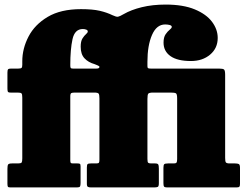

<svg xmlns="http://www.w3.org/2000/svg" viewBox="-20 -820 1075 840"><path d="M12.5 -17V-81Q12.5 -95.5 15.5 -100.2Q18.5 -105 33 -105H59Q72 -105 74.8 -109.2Q77.5 -113.5 77.5 -127V-393Q77.5 -407.5 74.2 -411.2Q71 -415 57 -415H26Q16 -415 14.2 -419.2Q12.5 -423.5 12.5 -433.5V-502Q12.5 -513 15.2 -516.5Q18 -520 28.5 -520H60Q71 -520 74.2 -523Q77.5 -526 77.5 -536.5V-552Q77.5 -607.5 104.8 -660Q132 -712.5 188.8 -746.2Q245.5 -780 334.5 -780Q385 -780 416.2 -772.8Q447.5 -765.5 472 -753.5Q489 -745.5 496.2 -746.8Q503.5 -748 521.5 -758.5Q553.5 -777 600.2 -788.5Q647 -800 704.5 -800Q781.5 -800 832 -779Q882.5 -758 907.5 -724.8Q932.5 -691.5 932.5 -654Q932.5 -609 899.2 -581Q866 -553 815.5 -553Q756 -553 725.8 -574.5Q695.5 -596 695.5 -633.5Q695.5 -657 704.5 -670Q713.5 -683 722.5 -690Q731.5 -697 731.5 -702.5Q731.5 -708 722.8 -710.5Q714 -713 702.5 -713Q665 -713 645 -667Q625 -621 625 -550V-530Q625 -523 628.5 -521.5Q632 -520 639 -520H937.5Q955.5 -520 960.2 -515.8Q965 -511.5 965 -492.5V-129Q965 -114 968.2 -109.5Q971.5 -105 985.5 -105H1007.5Q1019 -105 1024.5 -102.5Q1030 -100 1030 -85.5V-15Q1030 -6 1027 -3Q1024 0 1014 0H711.5Q700.5 0 697.8 -3.8Q695 -7.5 695 -19V-85.5Q695 -98 698.5 -101.5Q702 -105 715 -105H741Q750 -105 752.5 -109Q755 -113 755 -124.5V-389Q755 -408 750 -411.5Q745 -415 726 -415H651Q633 -415 629 -410.5Q625 -406 625 -387V-124.5Q625 -110.5 628.5 -107.8Q632 -105 641.5 -105H658.5Q669.5 -105 672.2 -100.5Q675 -96 675 -81.5V-19Q675 -5 670.5 -2.5Q666 0 653.5 0H378.5Q369 0 364.5 -2.5Q360 -5 360 -16V-87Q360 -99.5 363.5 -102.2Q367 -105 378 -105H401.5Q410.5 -105 412.8 -108.2Q415 -111.5 415 -121V-389Q415 -405 411.8 -410Q408.5 -415 392.5 -415H309Q296.5 -415 292 -412.8Q287.5 -410.5 287.5 -398V-120Q287.5 -112 289 -108.5Q290.5 -105 298.5 -105H319Q326.5 -105 329.5 -103.2Q332.5 -101.5 332.5 -92V-19.5Q332.5 -8 330 -4Q327.5 0 316 0H25Q16 0 14.2 -3.8Q12.5 -7.5 12.5 -17ZM298.5 -520H402Q415 -520 415 -527V-527.5Q415 -531 406.5 -534.2Q398 -537.5 393.5 -539.5Q366.5 -547 349.8 -564.8Q333 -582.5 333 -616Q333 -639.5 340.8 -651.8Q348.5 -664 356.2 -670.5Q364 -677 364 -682.5Q364 -688 357 -690.5Q350 -693 342.5 -693Q307 -693 297.2 -648.5Q287.5 -604 287.5 -535Q287.5 -527 289 -523.5Q290.5 -520 298.5 -520Z"/></svg>

Font: Besley* Narrow Fatface
Style: Regular
Weight: 900
Width: 4
Designer: Owen Earl
Foundry: indestructible type*
Version: Version 3.000; ttfautohint (v1.8.3)